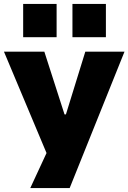

<svg xmlns="http://www.w3.org/2000/svg" viewBox="-27 -770 649 970"><path d="M126 180 229 -42V53L-7 -509H197L299 -192H306L404 -509H602L325 180ZM339 -582V-750H508V-582ZM90 -582V-750H259V-582Z"/></svg>

Font: Nunito Sans 6pt Black
Style: Regular
Weight: 900
Version: Version 3.101;gftools[0.9.27]